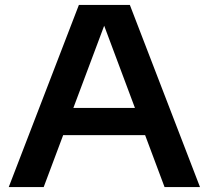

<svg xmlns="http://www.w3.org/2000/svg" viewBox="-20 -760 848 780"><path d="M15.5 0 300.5 -740H507.5L792.5 0H648.5L395 -677.5H411.5L157.5 0ZM209.5 -211 244 -321.5H563L597 -211Z"/></svg>

Font: Encode Sans SC Expanded SemiBold
Style: Regular
Weight: 600
Width: 7
Designer: Multiple Designers
Foundry: Impallari Type
Version: Version 3.002